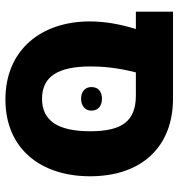

<svg xmlns="http://www.w3.org/2000/svg" viewBox="5 -650 658 708"><g transform="rotate(90 334.0 -296.0)"><path d="M347 13C530 13 630 -119 630 -299C630 -491 520 -605 343 -605H23V-468H87C71 -416 59 -359 59 -298C59 -121 162 13 347 13ZM344 -122C262 -122 225 -181 225 -302C225 -377 239 -436 247 -468H332C425 -468 464 -419 464 -300C464 -180 425 -122 344 -122ZM301 -304C301 -279 320 -266 344 -266C368 -266 388 -279 388 -304C388 -331 368 -343 344 -343C320 -343 301 -331 301 -304Z"/></g></svg>

Font: Noto Sans Hebrew SemiCondensed Extra
Style: Regular
Weight: 800
Width: 4
Designer: Monotype Design Team
Foundry: Monotype Imaging Inc.
Version: Version 1.902